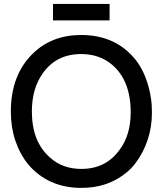

<svg xmlns="http://www.w3.org/2000/svg" viewBox="-20 -916 818 959"><path d="M385.3 -741.2Q558.6 -741.2 657.7 -616.7L657.2 -617.7L658.2 -616.7Q688.5 -577.1 707.5 -527.3Q726.6 -477.5 734.4 -421.9Q736.8 -406.2 737.8 -388.4Q738.8 -370.6 738.8 -353Q738.8 -280.8 717.3 -216.8Q695.8 -152.8 656.7 -101.1Q647 -88.4 635.7 -76.4Q624.5 -64.5 612.3 -54.7L612.8 -55.2Q520.5 22.5 386.2 22.5Q303.2 22.5 236.6 -7.3Q169.9 -37.1 121.1 -94.7Q79.1 -146.5 56.6 -213.6Q34.2 -280.8 34.2 -358.9Q34.2 -542.5 145 -649.4Q239.7 -741.2 385.3 -741.2ZM385.3 -646Q260.7 -646 192.9 -548.8Q139.2 -473.1 139.2 -358.9Q139.2 -207.5 230.5 -128.4Q293 -72.3 386.2 -72.3Q508.8 -72.3 577.1 -167.5Q632.8 -241.2 632.8 -355Q632.8 -514.2 539.1 -593.3Q476.6 -646 385.3 -646ZM527.3 -896.5V-814H244.6V-896.5Z"/></svg>

Font: SolaimanLipi
Style: Bold
Weight: 700
Designer: Solaiman Karim
Foundry: Al Mamun Sumon
Version: Version 2.000